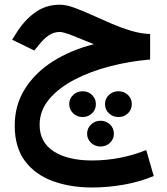

<svg xmlns="http://www.w3.org/2000/svg" viewBox="-20 -476 725 833"><path d="M631.3 -328.6V-217.8Q543 -210.4 457.8 -188.5Q372.6 -166.5 303.5 -130.6Q234.4 -94.7 193.1 -45.4Q151.9 3.9 151.9 65.4Q151.9 141.6 213.4 180.9Q274.9 220.2 378.9 220.2Q442.9 220.2 503.4 208Q564 195.8 614.3 174.8L647 287.6Q586.4 313 517.3 325.2Q448.2 337.4 379.4 337.4Q285.2 337.4 209.2 309.8Q133.3 282.2 88.6 222.9Q43.9 163.6 43.9 68.8Q43.9 -20 87.9 -90.1Q131.8 -160.2 209.2 -209.5Q286.6 -258.8 387.2 -284.2Q335.9 -305.7 295.2 -321.5Q254.4 -337.4 239.7 -337.4Q211.9 -337.4 189.7 -321.3Q167.5 -305.2 150.4 -283.2L128.9 -256.8L32.7 -303.7L49.3 -330.1Q84 -386.7 131.1 -421.1Q178.2 -455.6 240.2 -455.6Q266.1 -455.6 301.3 -442.9Q336.4 -430.2 377.4 -411.6Q418.5 -393.1 461.9 -374.3Q505.4 -355.5 548.6 -342.5Q591.8 -329.6 631.3 -328.6ZM551.8 -24.4Q551.8 -0.5 535.2 15.6Q518.6 31.7 494.1 31.7Q469.7 31.7 452.6 15.6Q435.5 -0.5 435.5 -24.4Q435.5 -47.9 452.6 -64Q469.7 -80.1 494.1 -80.1Q518.6 -80.1 535.2 -64Q551.8 -47.9 551.8 -24.4ZM396 -24.4Q396 -0.5 379.4 15.6Q362.8 31.7 338.4 31.7Q314.5 31.7 297.4 15.6Q280.3 -0.5 280.3 -24.4Q280.3 -47.9 297.4 -64Q314.5 -80.1 338.4 -80.1Q362.8 -80.1 379.4 -64Q396 -47.9 396 -24.4ZM474.1 104Q474.1 127.4 457.3 143.6Q440.4 159.7 416 159.7Q392.1 159.7 375 143.6Q357.9 127.4 357.9 104Q357.9 80.6 375 64.2Q392.1 47.9 416 47.9Q440.4 47.9 457.3 64Q474.1 80.1 474.1 104Z"/></svg>

Font: Vazirmatn RD UI SemiBold
Style: Regular
Weight: 600
Designer: Saber Rastikerdar
Foundry: Saber Rastikerdar
Version: Version 33.003